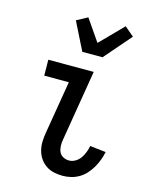

<svg xmlns="http://www.w3.org/2000/svg" viewBox="-117 -851 735 935"><g transform="rotate(15 250.0 -383.5)"><path d="M290 8Q267 8 245 3Q223 -2 205 -14.5Q187 -27 175 -45Q163 -63 157.5 -85Q152 -107 153 -130Q154 -153 158 -176L202 -440H78L77 -520H306L247 -163Q244 -147 244.5 -131Q245 -115 251 -101Q257 -87 271 -79.5Q285 -72 301 -72Q317 -72 332.5 -81Q348 -90 358 -104.5Q368 -119 374 -135Q380 -151 383 -167L463 -158Q459 -138 451.5 -117.5Q444 -97 433 -78Q422 -59 407 -42Q392 -25 372.5 -13.5Q353 -2 332 3Q311 8 290 8ZM227 -600 157 -740 212 -770 287 -661 399 -775 446 -735 329 -600Z"/></g></svg>

Font: Iosevka Term Curly Medium
Style: Italic
Weight: 500
Italic angle: -9°
Designer: Belleve Invis
Foundry: Belleve Invis
Version: Version 32.3.0